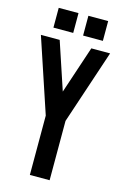

<svg xmlns="http://www.w3.org/2000/svg" viewBox="-123 -861 588 916"><g transform="rotate(15 171.0 -403.0)"><path d="M122.1 -293 0 -659.2H92.8L170.9 -424.8L249 -659.2H341.8L219.7 -293V0H122.1ZM146.5 -805.7V-708H48.8V-805.7ZM293 -805.7V-708H195.3V-805.7Z"/></g></svg>

Font: Alegre Sans
Style: Regular
Weight: 400
Width: 3
Designer: GrandChaos9000
Version: Version 1.2.6 - August 1, 2014